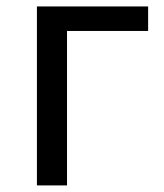

<svg xmlns="http://www.w3.org/2000/svg" viewBox="-20 -563 499 583"><path d="M92.1 0V-543.4H429.8V-469H183.5V0Z"/></svg>

Font: Noto Sans TC Thin
Style: Regular
Weight: 100
Designer: Ryoko NISHIZUKA 西塚涼子 (kana, bopomofo & ideographs); Paul D. Hunt (Latin, Greek & Cyrillic); Sandoll Communications 산돌커뮤니
Foundry: Adobe
Version: Version 2.004-H2;hotconv 1.0.118;makeotfexe 2.5.65603